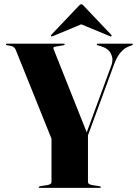

<svg xmlns="http://www.w3.org/2000/svg" viewBox="-20 -912 666 932"><path d="M469.5 -3.5Q469.5 0 464 0H173Q168 0 168 -3.5Q168 -7 174.5 -8L209 -13.5Q230 -17 230 -28.5V-238.5L56 -671Q49.5 -686 31.5 -689.5L16 -692Q9 -693 9 -696.5Q9 -700 14.5 -700H288.5Q294 -700 294 -697Q294 -693 286.5 -692L253.5 -686.5Q241.5 -684.5 239.8 -681.8Q238 -679 240 -674L401 -269.5L521.5 -597Q531.5 -625.5 518.5 -651.5Q505.5 -677.5 468.5 -688L455 -692Q449.5 -693.5 449.5 -696.5Q449.5 -700 454 -700H620Q625 -700 625 -696.5Q625 -693.5 619 -691.5L609 -688Q585 -680 565.5 -657.5Q546 -635 532.5 -596.5L407 -255V-28.5Q407 -17 428 -13.5L462.5 -8Q469.5 -7 469.5 -3.5ZM236.5 -736.5Q230.5 -734 228.5 -736Q225.5 -739 229 -743L362.5 -883.5Q369 -891.5 374.5 -891.5Q380 -891.5 386.5 -883.5L520 -743Q524 -738.5 520.5 -736Q519 -734 513 -736.5L374.5 -794Z"/></svg>

Font: Fraunces 144pt
Style: Bold
Weight: 700
Version: Version 1.000;[b76b70a41]